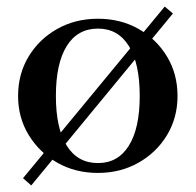

<svg xmlns="http://www.w3.org/2000/svg" viewBox="-20 -514 595 584"><path d="M278 12Q209 12 154.5 -19Q100 -50 67.5 -103Q35 -156 35 -222Q35 -289 67 -342Q99 -395 154 -426Q209 -457 278 -457Q347 -457 401.5 -426Q456 -395 488 -342Q520 -289 520 -222Q520 -156 488 -103Q456 -50 401 -19Q346 12 278 12ZM278 -18Q339 -18 372 -71Q405 -124 405 -222Q405 -321 372 -374Q339 -427 278 -427Q216 -427 183 -374Q150 -321 150 -222Q150 -124 183 -71Q216 -18 278 -18ZM75 50 50 28 481 -494 506 -473Z"/></svg>

Font: Baskervville SemiBold
Style: Regular
Weight: 600
Version: Version 1.100